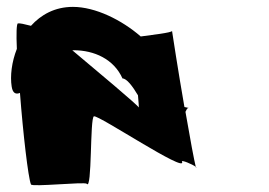

<svg xmlns="http://www.w3.org/2000/svg" viewBox="-20 -864 781 558"><path d="M14 -612C17 -593 26 -589 38 -594C47 -476 62 -347 70 -328C73 -320 225 -336 232 -330C248 -308 241 -522 253 -526C267 -530 523 -359 509 -394C505 -401 541 -386 549 -379C545 -394 532 -463 519 -539C522 -545 524 -550 527 -550C532 -550 524 -551 516 -553C498 -656 481 -767 480 -774C479 -769 418 -762 389 -758C334 -806 257 -844 192 -844C139 -844 99 -821 70 -789C51 -794 37 -797 32 -796C28 -795 27 -766 29 -722C14 -684 9 -643 14 -612ZM190 -718H194C254 -718 311 -692 336 -636C348 -636 365 -614 381 -587C383 -565 384 -550 383 -552C381 -558 258 -661 190 -718ZM549 -379C549 -377 550 -376 550 -376C551 -377 550 -378 549 -379Z"/></svg>

Font: Ampere
Style: RevIta
Weight: 400
Version: Version 1